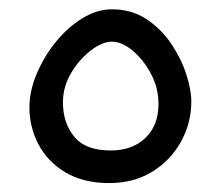

<svg xmlns="http://www.w3.org/2000/svg" viewBox="-20 -487 479 417"><path d="M217.3 -89.4Q160.6 -89.4 121.8 -112.8Q83 -136.2 63.5 -173.6Q43.9 -210.9 43.9 -253.4Q43.9 -289.1 59.6 -326.4Q75.2 -363.8 101.1 -395.8Q127 -427.7 158.9 -447.3Q190.9 -466.8 223.1 -466.8Q265.6 -466.8 297.9 -445.6Q330.1 -424.3 351.8 -392.1Q373.5 -359.9 384.5 -325.9Q395.5 -292 395.5 -266.1Q395.5 -220.2 373.3 -179.7Q351.1 -139.2 311 -114.3Q271 -89.4 217.3 -89.4ZM220.2 -160.2Q267.6 -160.2 295.9 -187.5Q324.2 -214.8 324.2 -261.2Q324.2 -295.9 307.9 -326.7Q291.5 -357.4 268.1 -377Q244.6 -396.5 223.1 -396.5Q202.1 -396.5 177.2 -377.4Q152.3 -358.4 134.5 -328.4Q116.7 -298.3 116.7 -265.1Q116.7 -219.7 141.4 -189.9Q166 -160.2 220.2 -160.2Z"/></svg>

Font: Harmattan
Style: Regular
Weight: 400
Designer: George W. Nuss III and SIL International
Foundry: SIL International
Version: Version 4.000